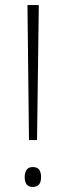

<svg xmlns="http://www.w3.org/2000/svg" viewBox="-20 -734 261 762"><path d="M127 -178H95L89 -714H134ZM78 -31Q78 -49 85.5 -60Q93 -71 110 -71Q128 -71 135.5 -60.5Q143 -50 143 -31Q143 8 110 8Q93 8 85.5 -2.5Q78 -13 78 -31Z"/></svg>

Font: Noto Sans Lao Looped UI SmCd ExtLt
Style: Regular
Weight: 200
Width: 4
Designer: Mark Frömberg, Ben Mitchell
Foundry: The Fontpad Ltd
Version: Version 1.001; ttfautohint (v1.8.4.7-5d5b)